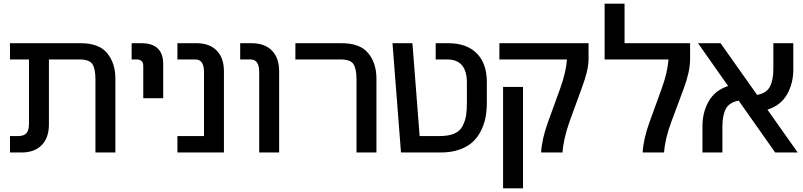

<svg xmlns="http://www.w3.org/2000/svg" viewBox="-20 -826 4351 1040"><path d="M605 -401V0H497V-397Q497 -452 481 -478Q465 -504 410 -504H245V-152Q245 -80 206 -40Q167 0 96 0H34V-89H79Q109 -89 123 -104.5Q137 -120 137 -156V-504H34V-592H416Q517 -592 561 -537.5Q605 -483 605 -401Z M864 -479V-294H756V-469Q756 -504 719 -504H693V-592H745Q864 -592 864 -479Z M1193 -440V0H941V-89H1085V-436Q1085 -504 1038 -504H941V-592H1044Q1115 -592 1154 -552Q1193 -512 1193 -440Z M1492 -440V0H1384V-436Q1384 -504 1337 -504H1281V-592H1343Q1414 -592 1453 -552Q1492 -512 1492 -440Z M2019 -401V0H1911V-397Q1911 -452 1895 -478Q1879 -504 1824 -504H1580V-592H1830Q1931 -592 1975 -537.5Q2019 -483 2019 -401Z M2617 -269Q2617 -227 2610 -190Q2603 -153 2585 -117Q2567 -81 2539.5 -56Q2512 -31 2468 -15.5Q2424 0 2367 0H2152L2106 -592H2214L2253 -89H2361Q2410 -89 2441 -102.5Q2472 -116 2486 -144Q2500 -172 2504.5 -200Q2509 -228 2509 -273V-378Q2509 -504 2402 -504H2340V-592H2408Q2508 -592 2562.5 -537Q2617 -482 2617 -382Z M2911 0Q2915 -72 2947.5 -162.5Q2980 -253 3013 -343Q3046 -433 3051 -504H2685V-592H3168V-504Q3167 -445 3134 -356.5Q3101 -268 3066.5 -171.5Q3032 -75 3027 0ZM2705 194V-355H2813V194Z M3461 0Q3465 -72 3497.5 -162.5Q3530 -253 3563 -343Q3596 -433 3601 -504H3255V-806H3363V-592H3718V-504Q3717 -436 3684 -347.5Q3651 -259 3616.5 -166.5Q3582 -74 3577 0Z M3761 -592H3883L4081 -312Q4132 -321 4150.5 -357Q4169 -393 4169 -453V-592H4277V-449Q4277 -374 4243 -314.5Q4209 -255 4137 -232L4301 0H4179L3981 -281Q3929 -271 3911 -235.5Q3893 -200 3893 -140V0H3785V-143Q3785 -218 3819 -277.5Q3853 -337 3924 -360Z"/></svg>

Font: LT Superior Semi-bold
Style: Regular
Weight: 600
Designer: Daniel Lyons
Foundry: LyonsType
Version: Version 1.0